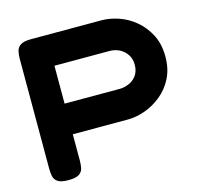

<svg xmlns="http://www.w3.org/2000/svg" viewBox="-102 -801 962 920"><g transform="rotate(-15 379.0 -340.5)"><path d="M127 9Q91 9 75 -2Q59 -13 55.5 -31Q52 -49 52 -68V-614Q52 -633 56 -650.5Q60 -668 76 -679Q92 -690 128 -690H478Q519 -690 563 -675Q607 -660 644.5 -628.5Q682 -597 705.5 -551Q729 -505 729 -443Q729 -382 705.5 -336Q682 -290 644 -259.5Q606 -229 562.5 -213.5Q519 -198 477 -198H204V-67Q204 -48 200.5 -30.5Q197 -13 181 -2Q165 9 127 9ZM204 -350H478Q500 -350 523 -359.5Q546 -369 561.5 -390Q577 -411 577 -444Q577 -472 563.5 -493Q550 -514 527.5 -526Q505 -538 477 -538H204Z"/></g></svg>

Font: Fredoka SemiExpanded SemiBold
Style: Regular
Weight: 600
Width: 6
Designer: Ben Nathan
Foundry: Milena B. Brandão, Ben Nathan
Version: Version 2.001